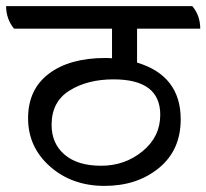

<svg xmlns="http://www.w3.org/2000/svg" viewBox="-56 -631 676 629"><path d="M393 -537V-426Q536 -383 536 -240Q536 -139 464.5 -80.5Q393 -22 286.5 -22Q180 -22 108 -85.5Q36 -149 36 -243.5Q36 -338 104 -389.5Q172 -441 289 -441Q304 -441 311 -440V-537H-10Q-36 -569 -36 -611H574Q600 -580 600 -537ZM469 -255Q469 -371 316 -371Q231 -371 172 -334.5Q113 -298 113 -222Q113 -161 155.5 -124.5Q198 -88 275.5 -88Q353 -88 411 -135.5Q469 -183 469 -255Z"/></svg>

Font: Karma Medium
Style: Regular
Weight: 500
Designer: Joana Correia
Foundry: Indian Type Foundry
Version: Version 1.202;PS 1.0;hotconv 1.0.78;makeotf.lib2.5.61930; tt